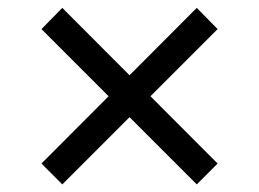

<svg xmlns="http://www.w3.org/2000/svg" viewBox="-20 -532 668 495"><path d="M86.9 -457 140.6 -511.7 541 -110.4 487.3 -56.6ZM86.9 -110.4 487.3 -511.7 541 -457 140.6 -56.6Z"/></svg>

Font: Intratopia Thin
Style: Regular
Weight: 100
Designer: Rasmus Andersson
Foundry: rsms
Version: Version 3.000;Glyphs 3.2.3 (3260)